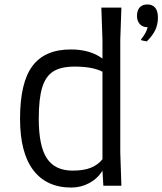

<svg xmlns="http://www.w3.org/2000/svg" viewBox="-20 -834 729 862"><path d="M520 -149 525 0H444L440 -68Q419 -33 381.5 -12.5Q344 8 300 8Q189 8 129.5 -70Q70 -148 70 -301Q70 -463 125.5 -537.5Q181 -612 298 -612Q385 -612 440 -571V-655L435 -800H525L520 -655ZM440 -119V-512Q396 -535 315 -535Q254 -535 219.5 -513.5Q185 -492 169.5 -441.5Q154 -391 154 -301Q154 -178 190.5 -123Q227 -68 306 -68Q355 -68 387 -80.5Q419 -93 440 -119ZM689 -755Q689 -725 677.5 -700Q666 -675 639 -648L615 -653L613 -657Q637 -686 643 -712H641Q620 -712 607.5 -726Q595 -740 595 -763Q595 -787 607 -800.5Q619 -814 642 -814Q665 -814 677 -799Q689 -784 689 -755Z"/></svg>

Font: Farro Light
Style: Regular
Weight: 300
Designer: Aceler Chua
Foundry: Grayscale Limited
Version: Version 1.101